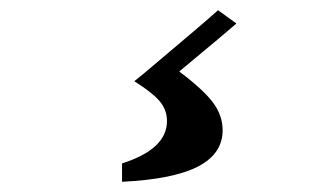

<svg xmlns="http://www.w3.org/2000/svg" viewBox="-20 -92 640 376"><path d="M416 163Q416 209 368 234Q320 259 219 264V228Q307 200 307 145Q307 123 292.5 106Q278 89 243 67L264 50Q384 -51 407 -72L443 -46Q425 -30 331 48Q380 85 398 110Q416 135 416 163Z"/></svg>

Font: InknutAntiqua
Style: Medium
Weight: 500
Designer: Claus Eggers Srensen
Foundry: Claus Eggers Srensen
Version: Version 1.000; ttfautohint (v1.2) -l 7 -r 28 -G 50 -x 13 -D 